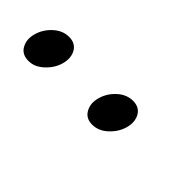

<svg xmlns="http://www.w3.org/2000/svg" viewBox="-49 -706 310 310"><g transform="rotate(45 106.5 -551.0)"><path d="M-11 -513.5Q-26 -513.5 -32.2 -524.8Q-38.5 -536 -34.5 -550.5Q-30.5 -565.5 -18.5 -576.5Q-6.5 -587.5 8 -587.5Q22.5 -587.5 28.8 -576.5Q35 -565.5 31 -550.5Q27 -536 15 -524.8Q3 -513.5 -11 -513.5ZM134.5 -513.5Q120 -513.5 113.8 -524.8Q107.5 -536 111.5 -550.5Q115.5 -565.5 127.5 -576.5Q139.5 -587.5 154 -587.5Q168.5 -587.5 174.8 -576.5Q181 -565.5 177 -550.5Q173 -536 161 -524.8Q149 -513.5 134.5 -513.5Z"/></g></svg>

Font: Fraunces 72pt S100 Thin
Style: Italic
Weight: 100
Italic angle: -16°
Version: Version 1.000; ttfautohint (v1.8.3)